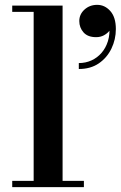

<svg xmlns="http://www.w3.org/2000/svg" viewBox="-20 -773 498 793"><path d="M238.5 -750V-26H326.5V0H30.5V-26H119V-724H30.5V-750ZM305.5 -488V-512.5Q333.5 -512.5 357.8 -523.5Q382 -534.5 399.5 -554.8Q417 -575 425.8 -603.2Q434.5 -631.5 431.5 -666H439Q440 -656.5 431.8 -645.8Q423.5 -635 409.2 -627.2Q395 -619.5 377 -619.5Q342.5 -619.5 325 -639.2Q307.5 -659 307.5 -686Q307.5 -714 329 -733.5Q350.5 -753 381.5 -753Q413 -753 435.8 -727.2Q458.5 -701.5 458.5 -653Q458.5 -610 440.2 -572.2Q422 -534.5 388 -511.2Q354 -488 305.5 -488Z"/></svg>

Font: Bodoni Moda 9pt SemiBold
Style: Regular
Weight: 600
Designer: Owen Earl
Foundry: indestructible type
Version: Version 2.005